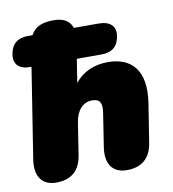

<svg xmlns="http://www.w3.org/2000/svg" viewBox="-81 -786 781 868"><g transform="rotate(-10 309.0 -352.5)"><path d="M108 10C177 10 217 -25 228 -93L251 -241C260 -297 290 -328 332 -328C368 -328 377 -306 371 -266L347 -111C335 -35 367 10 432 10C501 10 541 -25 552 -93L580 -270C604 -422 537 -486 431 -486C367 -486 314 -462 279 -417L296 -525H411C458 -525 486 -549 493 -595C500 -640 473 -665 420 -665H307C296 -700 266 -715 222 -715C172 -715 137 -702 117 -665H95C48 -665 20 -641 13 -595C6 -550 32 -525 82 -525H88L23 -111C11 -35 43 10 108 10Z"/></g></svg>

Font: SN Pro Black
Style: Italic
Weight: 900
Italic angle: -9°
Designer: Tobias Whetton
Foundry: Supernotes
Version: Version 1.001;Glyphs 3.2 (3249)